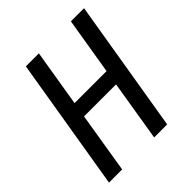

<svg xmlns="http://www.w3.org/2000/svg" viewBox="-200 -868 1001 1001"><g transform="rotate(-45 300.0 -367.5)"><path d="M29 0 151 -735H247L195 -420H431L483 -735H580L458 0H362L417 -336H181L126 0Z"/></g></svg>

Font: Iosevka SS04 Md Ex Obl
Style: Regular
Weight: 500
Width: 7
Italic angle: -9°
Monospace: yes
Designer: Belleve Invis
Foundry: Belleve Invis
Version: Version 19.0.0; ttfautohint (v1.8.4)